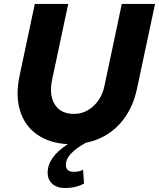

<svg xmlns="http://www.w3.org/2000/svg" viewBox="-20 -720 804 971"><path d="M309 231Q269 231 245 210Q221 189 221 153Q221 75 323 9Q229 4 166.5 -40.5Q104 -85 81 -161.5Q58 -238 79 -337L156 -700H325L244 -319Q227 -240 257 -192Q287 -144 354 -144Q410 -144 453 -184Q496 -224 509 -289L596 -700H764L673 -272Q649 -160 581.5 -89Q514 -18 414 2Q313 58 313 113Q313 149 353 149Q383 149 400 138L405 208Q364 231 309 231Z"/></svg>

Font: Red Hat Text
Style: Bold Italic
Weight: 700
Italic angle: -12°
Designer: Pentagram, MCKL
Foundry: Pentagram, MCKL
Version: Version 1.023; ttfautohint (v1.8.3)